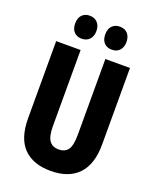

<svg xmlns="http://www.w3.org/2000/svg" viewBox="-168 -1017 909 1122"><g transform="rotate(20 287.0 -455.5)"><path d="M517 -238Q517 -115 457.5 -52.5Q398 10 286 10Q176 10 117 -50.5Q58 -111 58 -235V-714H210V-241Q210 -177 229.5 -150.5Q249 -124 287 -124Q327 -124 345.5 -150.5Q364 -177 364 -242V-714H517ZM127 -849Q127 -884 145 -902.5Q163 -921 192 -921Q223 -921 241 -901.5Q259 -882 259 -849Q259 -817 241 -797.5Q223 -778 192 -778Q163 -778 145 -796.5Q127 -815 127 -849ZM314 -849Q314 -884 332 -902.5Q350 -921 380 -921Q411 -921 428.5 -901.5Q446 -882 446 -849Q446 -817 428.5 -797.5Q411 -778 380 -778Q349 -778 331.5 -797Q314 -816 314 -849Z"/></g></svg>

Font: Noto Sans Lao Looped ExtraCondensed ExtraBold
Style: Regular
Weight: 800
Width: 2
Designer: Mark Frömberg, Ben Mitchell
Foundry: The Fontpad Ltd
Version: Version 1.002; ttfautohint (v1.8.4.7-5d5b)